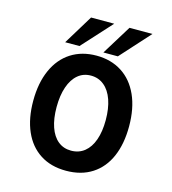

<svg xmlns="http://www.w3.org/2000/svg" viewBox="-110 -819 820 917"><g transform="rotate(15 300.0 -360.0)"><path d="M63 -273.5Q63 -362 92 -426.8Q121 -491.5 174.5 -525.8Q228 -560 300 -560Q372 -560 425.5 -525.8Q479 -491.5 508 -427Q537 -362.5 537 -273.5Q537 -187 509.5 -123.5Q482 -60 428.5 -25.5Q375 9 300 9Q225 9 171.8 -25.5Q118.5 -60 90.8 -123.5Q63 -187 63 -273.5ZM421.5 -273.5Q421.5 -331 406.8 -373.2Q392 -415.5 364.2 -438.2Q336.5 -461 299 -461Q261.5 -461 234.5 -438.2Q207.5 -415.5 193 -373.2Q178.5 -331 178.5 -273.5Q178.5 -216.5 192.8 -175.2Q207 -134 234 -112Q261 -90 298.5 -90Q337 -90 364.8 -112.2Q392.5 -134.5 407 -175.8Q421.5 -217 421.5 -273.5ZM417 -729H530.5L398.5 -583H327ZM227 -729H341.5L208.5 -583H138Z"/></g></svg>

Font: JuliaMono SemiBold
Style: Regular
Weight: 600
Monospace: yes
Designer: cormullion
Foundry: corm
Version: Version 0.055; ttfautohint (v1.8.4)